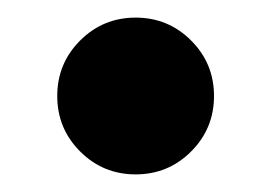

<svg xmlns="http://www.w3.org/2000/svg" viewBox="-20 -361 308 218"><path d="M197 -315Q223 -289 223 -252Q223 -215 197 -189Q171 -163 134 -163Q97 -163 71 -189Q45 -215 45 -252Q45 -289 71 -315Q97 -341 134 -341Q171 -341 197 -315Z"/></svg>

Font: Hind Colombo
Style: Bold
Weight: 700
Designer: Jyotish Sonowal, Aditi Pimprikar
Foundry: Indian Type Foundry
Version: Version 1.000;PS 1.0;hotconv 1.0.86;makeotf.lib2.5.63406; tt